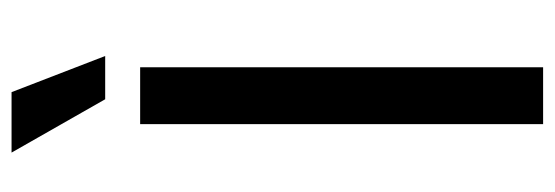

<svg xmlns="http://www.w3.org/2000/svg" viewBox="-326 -610 937 324"><g transform="rotate(-90 142.0 -448.5)"><path d="M46 -897H148L209 -739H136ZM94 0V-680H190V0Z"/></g></svg>

Font: Palanquin Medium
Style: Regular
Weight: 500
Designer: Pria Ravichandran
Version: Version 1.0.4